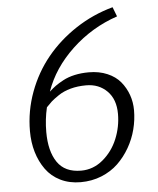

<svg xmlns="http://www.w3.org/2000/svg" viewBox="-54 -814 716 868"><g transform="rotate(-5 303.5 -379.5)"><path d="M68.4 -240.7Q68.4 -332 100.1 -417.7Q131.8 -503.4 187.5 -571.5Q243.2 -639.6 320.8 -690.7Q398.4 -741.7 489.3 -766.6L505.9 -723.6Q389.2 -684.1 299.6 -599.9Q210 -515.6 173.8 -411.1Q189.5 -425.3 203.1 -435.3Q216.8 -445.3 239.5 -457.5Q262.2 -469.7 292 -476.3Q321.8 -482.9 356.4 -482.9Q403.3 -482.9 440.4 -467Q477.5 -451.2 499.8 -424.1Q522 -397 533.7 -364Q545.4 -331.1 545.4 -294.4Q545.4 -251 534.4 -208Q523.4 -165 501 -126Q478.5 -86.9 447.3 -56.9Q416 -26.9 372.1 -9Q328.1 8.8 277.3 8.8Q226.1 8.8 185.5 -11.2Q145 -31.2 119.9 -66.2Q94.7 -101.1 81.5 -145.5Q68.4 -189.9 68.4 -240.7ZM141.6 -230.5Q141.6 -143.6 175.8 -93.3Q210 -43 283.7 -43Q338.9 -43 382.8 -79.8Q426.8 -116.7 449.2 -171.1Q471.7 -225.6 471.7 -284.2Q471.7 -350.6 434.3 -387.9Q397 -425.3 339.4 -425.3Q300.8 -425.3 268.6 -416.5Q236.3 -407.7 212.6 -391.6Q189 -375.5 178.5 -366Q168 -356.4 154.3 -341.8Q141.6 -288.1 141.6 -230.5Z"/></g></svg>

Font: HaufeMerriweatherSansLt
Style: Italic
Weight: 300
Designer: Eben Sorkin ( eben@eyebytes.com )
Foundry: Eben Sorkin
Version: Version 1.56